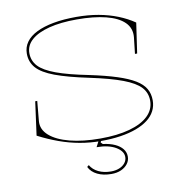

<svg xmlns="http://www.w3.org/2000/svg" viewBox="-98 -814 1059 1120"><g transform="rotate(-10 431.5 -254.0)"><path d="M444 15Q381 15 320 4Q259 -7 199.5 -28.5Q140 -50 80 -81L107 -280H119L108 -162Q104 -113 145.5 -76.5Q187 -40 264 -20Q341 0 444 0Q545 0 617.5 -20Q690 -40 729 -77.5Q768 -115 768 -167Q768 -214 737.5 -247Q707 -280 636 -307Q565 -334 442 -360Q317 -386 243.5 -413.5Q170 -441 138.5 -476.5Q107 -512 107 -562Q107 -600 128.5 -630Q150 -660 191.5 -680.5Q233 -701 292.5 -712Q352 -723 428 -723Q498 -723 559 -712Q620 -701 672.5 -680Q725 -659 767 -630L741 -451H728L739 -548Q744 -601 708 -636.5Q672 -672 600.5 -690Q529 -708 428 -708Q333 -708 264.5 -690.5Q196 -673 159 -640.5Q122 -608 122 -562Q122 -517 152 -484.5Q182 -452 252.5 -426Q323 -400 444 -376Q539 -356 604 -335Q669 -314 708.5 -290Q748 -266 765.5 -236Q783 -206 783 -167Q783 -133 768.5 -104.5Q754 -76 725.5 -54Q697 -32 655.5 -16.5Q614 -1 561 7Q508 15 444 15ZM472 215Q424 215 389 198Q354 181 339 150L350 141Q366 169 398 184.5Q430 200 472 200Q499 200 520.5 191.5Q542 183 555 167Q568 151 568 131Q568 113 557 98Q546 83 525.5 71Q505 59 476.5 52.5Q448 46 413 46L437 0H452L441 23L452 34Q493 39 522.5 52.5Q552 66 567.5 86Q583 106 583 131Q583 155 568.5 174Q554 193 529.5 204Q505 215 472 215Z"/></g></svg>

Font: Kalnia SemiExpanded Thin
Style: Regular
Weight: 250
Width: 6
Designer: Frida Medrano
Foundry: Frida Medrano
Version: Version 1.105